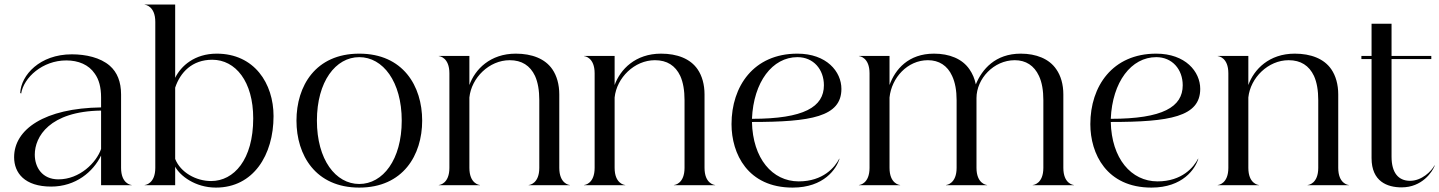

<svg xmlns="http://www.w3.org/2000/svg" viewBox="-20 -820 6372 850"><path d="M273.5 -552.5C327 -552.5 373 -533.5 399.5 -494C418 -468.5 427.5 -434 427.5 -388.5V-344.5C177.5 -341 42.5 -248 42.5 -124C42.5 -54 89.5 6 206.5 6C315.5 6 392.5 -59.5 427.5 -131.5V0H563V-1C558.5 -1 516 -7.5 516 -77V-401.5C516 -458 499 -500 466 -529C424 -565.5 359.5 -579.5 298 -579.5C155.5 -579.5 73.5 -487 69.5 -409L73.5 -405.5C85 -477 168.5 -552.5 273.5 -552.5ZM134 -135.5C134 -214.5 198.5 -327 427.5 -330.5V-160.5C406.5 -100 333 -26 238.5 -26C167 -26 134 -79 134 -135.5Z M755.5 0V-82C776.5 -42.5 843.5 10.5 936 10.5C1101.5 10.5 1191 -133.5 1191 -306C1191 -450.5 1106 -582.5 939.5 -582.5C842 -582.5 781.5 -528.5 755.5 -475.5V-800H620.5V-799C624.5 -799 667.5 -792.5 667.5 -723V-77C667.5 -7.5 624.5 -1 620.5 -1V0ZM755.5 -116.5V-432C778 -500 831 -555.5 919.5 -555.5C1023 -555.5 1101 -459 1101 -296C1101 -113 1015.5 -18.5 914.5 -18.5C848 -18.5 779 -56.5 755.5 -116.5Z M1570.5 10.5C1764.5 10.5 1849 -133.5 1849 -286C1849 -439 1764.5 -582.5 1570.5 -582.5C1376.5 -582.5 1292.5 -439 1292.5 -286C1292.5 -133.5 1376.5 10.5 1570.5 10.5ZM1383 -286C1383 -459 1466 -567 1570.5 -567C1675 -567 1758.5 -459 1758.5 -286C1758.5 -113 1675 -5.5 1570.5 -5.5C1466 -5.5 1383 -113 1383 -286Z M1969.5 -495.5V-77C1969.5 -7.5 1927 -1 1922.5 -1V0H2105V-1C2100.5 -1 2058 -7.5 2058 -77V-388.5C2067 -475.5 2145.5 -553.5 2236.5 -553.5C2290 -553.5 2327 -529.5 2348.5 -484C2361.5 -455.5 2367.5 -419 2367.5 -376.5V-77C2367.5 -7.5 2325 -1 2320.5 -1V0H2503V-1C2498.5 -1 2456 -7.5 2456 -77V-402C2456 -446 2445 -484.5 2425.5 -513C2393.5 -560 2335 -582.5 2263.5 -582.5C2150 -582.5 2083 -513 2058 -443.5V-572.5H1922.5V-571.5C1927 -571.5 1969.5 -565 1969.5 -495.5Z M2612.5 -495.5V-77C2612.5 -7.5 2570 -1 2565.5 -1V0H2748V-1C2743.5 -1 2701 -7.5 2701 -77V-388.5C2710 -475.5 2788.5 -553.5 2879.5 -553.5C2933 -553.5 2970 -529.5 2991.5 -484C3004.5 -455.5 3010.5 -419 3010.5 -376.5V-77C3010.5 -7.5 2968 -1 2963.5 -1V0H3146V-1C3141.5 -1 3099 -7.5 3099 -77V-402C3099 -446 3088 -484.5 3068.5 -513C3036.5 -560 2978 -582.5 2906.5 -582.5C2793 -582.5 2726 -513 2701 -443.5V-572.5H2565.5V-571.5C2570 -571.5 2612.5 -565 2612.5 -495.5Z M3489 10.5C3628.5 10.5 3683 -73 3696.5 -117L3695.5 -117.5C3676.5 -80 3624.5 -17 3516 -17C3399 -17 3312.5 -118.5 3309 -280C3570 -280 3705 -303 3705 -426.5C3705 -503 3639.5 -582.5 3510 -582.5C3316.5 -582.5 3218.5 -438 3218.5 -270.5C3218.5 -139.5 3290 10.5 3489 10.5ZM3309 -294C3316 -457.5 3399.5 -567 3510.5 -567C3581 -567 3627.5 -513 3627.5 -442.5C3627.5 -347 3540 -294 3309 -294Z M4552 0H4734.5V-1C4730 -1 4687.5 -7.5 4687.5 -77V-402C4687.5 -446 4676.5 -484.5 4656.5 -513C4625 -560 4566.5 -582.5 4499 -582.5C4386 -582.5 4327.5 -513 4300 -446.5C4295 -471.5 4285.5 -493.5 4272 -513C4240 -560 4182.5 -582.5 4115 -582.5C4001.5 -582.5 3943 -513 3918 -443.5V-572.5H3782.5V-571.5C3787 -571.5 3829.5 -565 3829.5 -495.5V-77C3829.5 -7.5 3787 -1 3782.5 -1V0H3965V-1C3960.5 -1 3918 -7.5 3918 -77V-388.5C3927 -475.5 3997 -553.5 4088 -553.5C4137 -553.5 4174.5 -529.5 4195 -484C4208.5 -455.5 4215 -419 4215 -376.5V-77C4215 -7.5 4172 -1 4168 -1V0H4350V-1C4346 -1 4303 -7.5 4303 -77V-386C4303 -471.5 4379.5 -553.5 4472.5 -553.5C4521.5 -553.5 4558.5 -529.5 4579.5 -484C4593 -455.5 4599 -419 4599 -376.5V-77C4599 -7.5 4556.5 -1 4552 -1Z M5077.5 10.5C5217 10.5 5271.5 -73 5285 -117L5284 -117.5C5265 -80 5213 -17 5104.5 -17C4987.5 -17 4901 -118.5 4897.5 -280C5158.5 -280 5293.5 -303 5293.5 -426.5C5293.5 -503 5228 -582.5 5098.5 -582.5C4905 -582.5 4807 -438 4807 -270.5C4807 -139.5 4878.5 10.5 5077.5 10.5ZM4897.5 -294C4904.5 -457.5 4988 -567 5099 -567C5169.5 -567 5216 -513 5216 -442.5C5216 -347 5128.5 -294 4897.5 -294Z M5418 -495.5V-77C5418 -7.5 5375.5 -1 5371 -1V0H5553.5V-1C5549 -1 5506.5 -7.5 5506.5 -77V-388.5C5515.5 -475.5 5594 -553.5 5685 -553.5C5738.5 -553.5 5775.5 -529.5 5797 -484C5810 -455.5 5816 -419 5816 -376.5V-77C5816 -7.5 5773.5 -1 5769 -1V0H5951.5V-1C5947 -1 5904.5 -7.5 5904.5 -77V-402C5904.5 -446 5893.5 -484.5 5874 -513C5842 -560 5783.5 -582.5 5712 -582.5C5598.5 -582.5 5531.5 -513 5506.5 -443.5V-572.5H5371V-571.5C5375.5 -571.5 5418 -565 5418 -495.5Z M6140.5 -126.5V-558.5H6316.5V-572.5H6140.5V-715H6052V-572.5H6007V-558.5H6052V-120C6052 -16.5 6121.5 9.5 6185 9.5C6275.5 9.5 6321 -58.5 6332 -87.5H6330.5C6317.5 -62.5 6274 -18.5 6220.5 -19.5C6171.5 -20.5 6140.5 -54 6140.5 -126.5Z"/></svg>

Font: Beautique Display
Style: Regular
Weight: 400
Designer: Nhat-Quang Ngo
Version: Version 1.100;Glyphs 3.2.3 (3260)